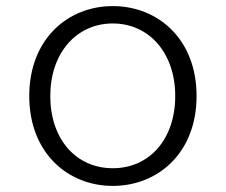

<svg xmlns="http://www.w3.org/2000/svg" viewBox="-20 -596 740 630"><path d="M76 -281C76 -94 203 14 350 14C498 14 625 -94 625 -281C625 -468 498 -576 350 -576C203 -576 76 -468 76 -281ZM555 -281C555 -139 470 -44 350 -44C230 -44 145 -139 145 -281C145 -421 230 -519 350 -519C470 -519 555 -421 555 -281Z"/></svg>

Font: Kawkab Mono Light
Style: Regular
Weight: 300
Monospace: yes
Designer: Abdullah Arif
Foundry: Abdullah Arif
Version: Version 1.000;PS 000.500;hotconv 1.0.88;makeotf.lib2.5.64775